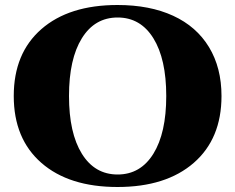

<svg xmlns="http://www.w3.org/2000/svg" viewBox="-20 -734 940 768"><path d="M450 -714Q579 -714 672.5 -671Q766 -628 816 -545.5Q866 -463 866 -350Q866 -179 755 -82.5Q644 14 450 14Q256 14 145.5 -82.5Q35 -179 35 -350Q35 -521 145.5 -617.5Q256 -714 450 -714ZM307.5 -119Q359 -36 450.5 -36Q542 -36 593.5 -119Q645 -202 645 -350Q645 -498 593.5 -581Q542 -664 450.5 -664Q359 -664 307.5 -581Q256 -498 256 -350Q256 -202 307.5 -119Z"/></svg>

Font: Cinzel Decorative Black
Style: Regular
Weight: 900
Designer: Natanael Gama
Version: Version 1.001;PS 001.001;hotconv 1.0.56;makeotf.lib2.0.21325